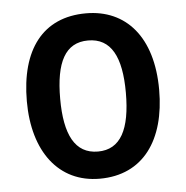

<svg xmlns="http://www.w3.org/2000/svg" viewBox="-45 -595 629 649"><g transform="rotate(-5 269.5 -270.5)"><path d="M494 -272C494 -452 405 -551 270 -551C123 -551 45 -447 45 -272C45 -101 129 10 268 10C416 10 494 -102 494 -272ZM158 -271C158 -394 191 -459 269 -459C347 -459 381 -394 381 -272C381 -148 347 -82 270 -82C192 -82 158 -149 158 -271Z"/></g></svg>

Font: Noto Sans UI SemiCondensed Medium
Style: Regular
Weight: 500
Width: 4
Designer: Monotype Design Team
Foundry: Monotype Imaging Inc.
Version: Version 1.901